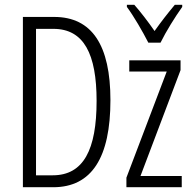

<svg xmlns="http://www.w3.org/2000/svg" viewBox="-20 -785 804 805"><path d="M744 -765H713C679 -724 658 -697 628 -655C601 -694 568 -737 543 -765H512V-756C541 -717 578 -653 602 -606H653C676 -653 714 -714 744 -756ZM443 -365C443 -595 366 -714 207 -714H76V0H203C365 0 443 -125 443 -365ZM385 -362C385 -157 330 -50 201 -50H131V-664H204C332 -664 385 -558 385 -362ZM742 0V-47H569L737 -491V-532H522V-485H679L510 -40V0Z"/></svg>

Font: Noto Sans UI Condensed Light
Style: Regular
Weight: 300
Width: 3
Designer: Monotype Design Team
Foundry: Monotype Imaging Inc.
Version: Version 1.901